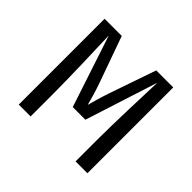

<svg xmlns="http://www.w3.org/2000/svg" viewBox="-135 -710 870 870"><g transform="rotate(45 300.0 -275.0)"><path d="M156 0V-132C156 -255 150 -429 147 -510L261 -165H342L454 -514C451 -428 444 -247 444 -132V0H520V-550H411L334 -327C320 -286 308 -242 302 -220C296 -242 284 -287 270 -326L190 -550H80V0Z"/></g></svg>

Font: Tekne LDO Light
Style: Regular
Weight: 300
Monospace: yes
Designer: Alessio Laiso, Mario Rullo, Paolo Rosset
Foundry: Alessio Laiso
Version: Version 1.000;hotconv 1.0.109;makeotfexe 2.5.65596